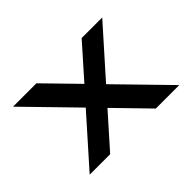

<svg xmlns="http://www.w3.org/2000/svg" viewBox="-89 -632 825 825"><g transform="rotate(-45 324.0 -219.5)"><path d="M257.3 -215.8 39.1 -439.5H181.2L325.2 -292L456.1 -439.5H581.1L390.1 -225.1L609.9 0H467.3L322.3 -148.9L189.9 0H65.4Z"/></g></svg>

Font: Squarish Sans CT
Style: RegularSC
Weight: 400
Version: Version 0.9